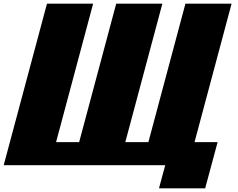

<svg xmlns="http://www.w3.org/2000/svg" viewBox="-20 -895 1290 1040"><path d="M841.3 125H1091.3Q1102.5 83 1125 0Q1147.5 -83 1158.7 -125H1033.7L1234.4 -875H984.4L783.7 -125H658.7L859.4 -875H609.4L408.7 -125H283.7L484.4 -875H234.4Q195.3 -729 117.2 -437.5Q39.1 -146 0 0H875Q869.1 21 857.9 62.5Q846.7 104 841.3 125Z"/></svg>

Font: Faithful 32x
Style: BoldOblique
Weight: 400
Foundry: Faithful Resource Pack
Version: Version 1.0; January 27, 2023